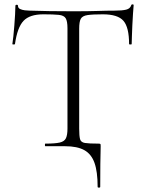

<svg xmlns="http://www.w3.org/2000/svg" viewBox="-20 -674 672 885"><path d="M430 187Q430 117 415.5 76.5Q401 36 368.5 18Q336 0 280 0H189Q187 0 187 -6Q187 -12 189 -12Q234 -12 255.5 -17Q277 -22 284 -37Q291 -52 291 -81V-544Q291 -576 283 -589.5Q275 -603 251 -605.5Q227 -608 180 -608Q117 -608 88.5 -578Q60 -548 49 -471Q49 -469 43 -469Q37 -469 37 -471Q39 -483 41.5 -506Q44 -529 46 -555.5Q48 -582 49.5 -606.5Q51 -631 51 -647Q51 -652 57 -652Q63 -652 63 -647Q63 -637 72.5 -632.5Q82 -628 94.5 -626.5Q107 -625 116 -625Q202 -622 317 -622Q388 -622 429.5 -623.5Q471 -625 510 -625Q543 -625 561.5 -629.5Q580 -634 585 -650Q586 -654 591 -654Q596 -654 596 -650Q595 -635 593 -610Q591 -585 590 -557.5Q589 -530 588 -506.5Q587 -483 587 -471Q587 -469 581 -469Q575 -469 575 -471Q575 -548 549 -578Q523 -608 454 -608Q407 -608 383.5 -604.5Q360 -601 352.5 -587.5Q345 -574 345 -542V-81Q345 -47 349 -32.5Q353 -18 371.5 -15Q390 -12 434 -12Q442 -12 443 -10Q444 -8 444 0Q444 13 443.5 30Q443 47 442.5 82.5Q442 118 442 187Q442 191 436 191Q430 191 430 187Z"/></svg>

Font: Cormorant Infant Light
Style: Regular
Weight: 300
Designer: Christian Thalmann (Catharsis Fonts)
Foundry: Catharsis Fonts
Version: Version 4.001